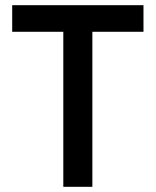

<svg xmlns="http://www.w3.org/2000/svg" viewBox="-20 -720 600 740"><path d="M224 0V-597.5H27V-700H533V-597.5H336V0Z"/></svg>

Font: Geologica Cursive
Style: Regular
Weight: 400
Designer: Sindre Bremnes, Frode Helland
Foundry: Monokrom Skriftforlag AS
Version: Version 1.010;gftools[0.9.28]